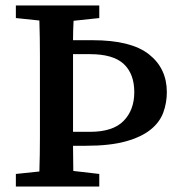

<svg xmlns="http://www.w3.org/2000/svg" viewBox="-20 -682 652 702"><path d="M309 -200Q393 -200 432 -240Q471 -280 471 -345Q471 -412 432.5 -448Q394 -484 309 -484H247V-200ZM247 -149Q247 -126 247.5 -103Q248 -80 248 -57L343 -46V0H38V-46L124 -55Q126 -118 126 -181.5Q126 -245 126 -310V-352Q126 -416 126 -479.5Q126 -543 124 -607L38 -616V-662H343V-616L249 -606Q248 -588 247.5 -570.5Q247 -553 247 -535H319Q459 -535 524.5 -483.5Q590 -432 590 -345Q590 -306 577 -270.5Q564 -235 530.5 -208Q497 -181 439.5 -165Q382 -149 293 -149Z"/></svg>

Font: Source Serif Pro Semibold
Style: Regular
Weight: 600
Designer: Frank Grießhammer
Foundry: Adobe Systems Incorporated
Version: Version 1.014;PS Version 1.0;hotconv 1.0.73;makeotf.lib2.5.5